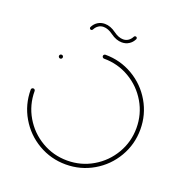

<svg xmlns="http://www.w3.org/2000/svg" viewBox="-119 -750 804 853"><g transform="rotate(20 283.0 -323.5)"><path d="M90.4 -443Q90.4 -447 93.1 -449.6Q95.9 -452.2 99.6 -452.2Q103.7 -452.2 106.3 -449.6Q108.9 -447 108.9 -443Q108.9 -439.3 106.3 -436.5Q103.7 -433.7 99.6 -433.7Q95.9 -433.7 93.1 -436.5Q90.4 -439.3 90.4 -443ZM273.7 -509.3Q273.7 -513.3 276.5 -515.9Q279.3 -518.5 283 -518.5Q353.3 -518.5 413 -483.7Q472.6 -448.9 507.4 -389.3Q542.2 -329.6 542.2 -259.3Q542.2 -188.9 507.4 -129.3Q472.6 -69.6 413 -34.8Q353.3 0 283 0Q212.6 0 153 -34.8Q93.3 -69.6 58.5 -129.3Q23.7 -188.9 23.7 -259.3Q23.7 -263.3 26.5 -265.9Q29.3 -268.5 33 -268.5Q37 -268.5 39.6 -265.9Q42.2 -263.3 42.2 -259.3Q42.2 -193.7 74.6 -138.5Q107 -83.3 162.2 -50.9Q217.4 -18.5 283 -18.5Q348.5 -18.5 403.7 -50.9Q458.9 -83.3 491.3 -138.5Q523.7 -193.7 523.7 -259.3Q523.7 -324.8 491.3 -380Q458.9 -435.2 403.7 -467.6Q348.5 -500 283 -500Q279.3 -500 276.5 -502.8Q273.7 -505.6 273.7 -509.3ZM380.7 -641.1Q384.1 -641.1 386.3 -638.9Q388.5 -636.7 388.5 -633.3Q388.5 -632.2 387.8 -630Q379.6 -613.3 365 -604.1Q350.4 -594.8 331.9 -594.8Q305.2 -594.8 278.5 -614.4Q254.8 -631.9 233.3 -631.9Q219.6 -631.9 209.1 -624.6Q198.5 -617.4 192.2 -604.8Q189.6 -600.4 185.2 -600.4Q181.9 -600.4 179.6 -602.6Q177.4 -604.8 177.4 -608.1Q177.4 -609.3 178.1 -611.5Q186.3 -628.1 200.9 -637.4Q215.6 -646.7 234.1 -646.7Q260.7 -646.7 287.4 -627Q311.1 -609.6 332.6 -609.6Q346.3 -609.6 356.9 -616.9Q367.4 -624.1 373.7 -636.7Q376.3 -641.1 380.7 -641.1Z"/></g></svg>

Font: 26F Galaxy Sans Hairline
Style: Regular
Weight: 50
Designer: C₂₉H₂₅N₃O₅
Version: Version 1.100